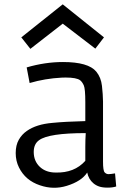

<svg xmlns="http://www.w3.org/2000/svg" viewBox="-20 -859 624 889"><path d="M518.1 4.4Q502 9.8 478 9.8Q454.1 9.8 438.7 4.4Q423.3 -1 412.1 -10.7Q390.1 -29.3 383.8 -60.1Q357.4 -19.5 289.1 1.5Q227.5 20.5 165 -1Q97.7 -23.4 67.9 -83.5Q52.7 -113.8 52.7 -150.1Q52.7 -186.5 66.9 -211.7Q81.1 -236.8 104.5 -252.9Q148.4 -283.7 222.2 -290Q281.2 -295.9 375 -298.3V-386.2Q375 -448.2 367.9 -463.9Q360.8 -479.5 351.1 -487.3Q334.5 -500 283.7 -500L265.1 -499.5Q189 -495.6 117.2 -474.6L103.5 -546.9Q189 -571.8 271.5 -571.8Q389.2 -571.8 425.8 -527.3Q447.8 -500.5 452.1 -461.4Q456.5 -422.4 457 -389.2V-110.4Q457 -68.8 464.6 -60.8Q472.2 -52.7 482.2 -52.7Q492.2 -52.7 512.7 -56.2ZM375 -178.7Q375 -213.4 377 -242.7Q205.6 -242.7 161.1 -210Q136.2 -192.4 136.2 -155.3Q136.2 -112.8 165 -85.9Q192.9 -60.1 237.8 -60.1Q324.2 -57.6 375 -114.3ZM120.6 -632.8 78.6 -686 270.5 -838.9 461.4 -686 421.4 -633.8 270.5 -749.5Z"/></svg>

Font: Duru Sans
Style: Regular
Weight: 400
Designer: Onur Yazõcõgil
Foundry: Onur Yazõcõgil
Version: Version 1.002